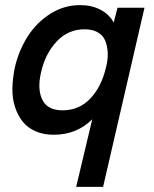

<svg xmlns="http://www.w3.org/2000/svg" viewBox="-20 -518 605 752"><path d="M278.3 213.9 341.3 -50.8Q280.3 9.8 190.4 9.8Q150.4 9.8 119.1 -3.9Q87.9 -17.6 68.6 -42Q49.3 -66.4 38.6 -99.6Q27.8 -132.8 28.6 -171.9Q29.3 -210.9 38.1 -253.9Q53.7 -320.8 88.6 -375.5Q123.5 -430.2 177.2 -464.1Q231 -498 293.5 -498Q338.4 -498 373 -480.2Q407.7 -462.4 425.3 -429.7L440.4 -487.8H545.9L383.8 213.9ZM225.1 -85.9Q290.5 -85.9 334.2 -132.6Q377.9 -179.2 395 -253.9Q403.3 -284.7 401.9 -311.8Q400.4 -338.9 391.8 -359.4Q383.3 -379.9 362.5 -391.6Q341.8 -403.3 311 -403.3Q246.6 -403.3 201.7 -355.2Q156.7 -307.1 140.6 -233.9Q125.5 -168.5 145.8 -127.2Q166 -85.9 225.1 -85.9Z"/></svg>

Font: HK Grotesk SemiBold Italic
Style: Regular
Weight: 600
Italic angle: -13°
Designer: Alfredo Marco Pradil and Stefan Peev
Foundry: Hanken Design Co.
Version: Version 1.000;PS 001.000;hotconv 1.0.88;makeotf.lib2.5.64775